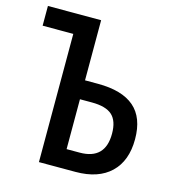

<svg xmlns="http://www.w3.org/2000/svg" viewBox="-107 -804 817 895"><g transform="rotate(15 302.0 -357.0)"><path d="M162.1 0V-618.7H14.2V-713.9H271V-423.8H333.5Q450.2 -423.8 508.8 -373.3Q567.4 -322.8 567.4 -218.8Q567.4 -114.3 507.8 -57.1Q448.2 0 338.4 0ZM271 -91.8H334Q395.5 -91.8 426.3 -122.8Q457 -153.8 457 -215.8Q457 -277.3 426.8 -304.9Q396.5 -332.5 328.6 -332.5H271Z"/></g></svg>

Font: Open Sans
Style: Regular
Weight: 600
Width: 3
Foundry: Ascender Corporation
Version: Version 1.000